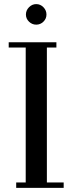

<svg xmlns="http://www.w3.org/2000/svg" viewBox="-20 -906 347 926"><path d="M22 -676.8V-702.1H252V-676.8H206.1V-25.9H287.1V0H58.1V-25.9H104V-676.8ZM119.9 -801.5Q105 -815.9 105 -835.9Q105 -856 119.9 -871.1Q134.8 -886.2 154.8 -886.2Q174.8 -886.2 189.5 -871.1Q204.1 -856 204.1 -835.9Q204.1 -815.9 189.5 -801.5Q174.8 -787.1 154.8 -787.1Q134.8 -787.1 119.9 -801.5Z"/></svg>

Font: Dehuti Alt
Style: Bold
Weight: 700
Version: Version 1.2